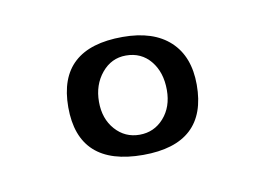

<svg xmlns="http://www.w3.org/2000/svg" viewBox="-34 -797 323 234"><g transform="rotate(-10 127.5 -680.0)"><path d="M207 -680Q207 -607 128 -607Q48 -607 48 -680Q48 -753 128 -753Q166 -753 186.5 -734Q207 -715 207 -680ZM86 -680Q86 -659 98 -645.5Q110 -632 128 -632Q146 -632 158 -645.5Q170 -659 170 -680Q170 -702 158.5 -716Q147 -730 128 -730Q110 -730 98 -715.5Q86 -701 86 -680Z"/></g></svg>

Font: Girassol
Style: Regular
Weight: 400
Width: 3
Designer: Liam Spradlin
Version: Version 1.004